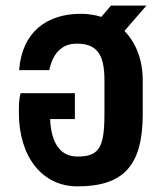

<svg xmlns="http://www.w3.org/2000/svg" viewBox="-20 -651 588 682"><path d="M255 11C420 11 487 -64 487 -246V-365C487 -439 463 -499 422 -541L500 -631H374L340 -591C318 -598 293 -602 267 -602C146 -602 58 -537 48 -402H155C168 -464 202 -496 252 -496C323 -496 351 -460 351 -366V-247C351 -126 332 -95 255 -95C195 -95 162 -141 158 -228H246V-320H53C47 -297 47 -275 47 -251C47 -94 130 11 255 11Z"/></svg>

Font: Vanilla Cream ExtraBold
Style: Regular
Weight: 800
Designer: Jeremy Tribby, Jinavaṁso
Foundry: Tribby Type
Version: Version 1.422;Glyphs 3.1.2 (3151)